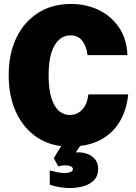

<svg xmlns="http://www.w3.org/2000/svg" viewBox="-20 -730 690 972"><path d="M332 12Q239 12 170 -33Q101 -78 62.5 -159.5Q24 -241 24 -349Q24 -459 63.5 -540Q103 -621 174 -665.5Q245 -710 340 -710Q416 -710 479.5 -679.5Q543 -649 582.5 -591Q622 -533 625 -451H423Q419 -493 397.5 -522Q376 -551 337 -551Q303 -551 278 -528Q253 -505 239.5 -460.5Q226 -416 226 -349Q226 -279 240 -234.5Q254 -190 278 -169Q302 -148 332 -148Q359 -148 379 -160.5Q399 -173 411.5 -196.5Q424 -220 427 -252H629Q621 -172 585 -112.5Q549 -53 486 -20.5Q423 12 332 12ZM332 222Q311 222 284.5 218Q258 214 232 205V133Q246 137 268.5 141.5Q291 146 308 146Q324 146 336.5 141Q349 136 349 126Q349 117 338 112Q327 107 312 107Q302 107 292.5 108.5Q283 110 276 113L252 71L315 -31L396 -6L363 42Q366 42 369 41.5Q372 41 374 41Q402 41 425.5 50.5Q449 60 463 78.5Q477 97 477 124Q477 160 456.5 181.5Q436 203 403 212.5Q370 222 332 222Z"/></svg>

Font: Azeret Mono Thin ExtraBold
Style: Regular
Weight: 800
Version: Version 1.002